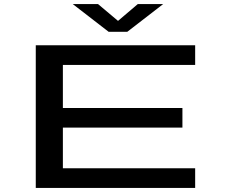

<svg xmlns="http://www.w3.org/2000/svg" viewBox="-20 -922 1140 942"><path d="M155.5 0V-700H937.5V-603.5H288.5V-392H875V-296H288.5V-96.5H937.5V0ZM337 -902H461L559 -819.5L656 -902H780.5L604.5 -766H513Z"/></svg>

Font: Trispace Expanded Medium
Style: Regular
Weight: 500
Width: 7
Designer: Tyler Finck
Foundry: Etcetera Type Company
Version: Version 1.210; ttfautohint (v1.8.3)